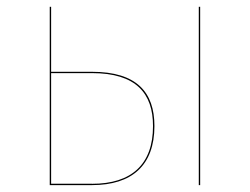

<svg xmlns="http://www.w3.org/2000/svg" viewBox="-20 -537 725 557"><path d="M246.9 -328.7H128.3V-517.2H124.3V0H247.4C362.1 0 428 -56.8 428 -171.3C428 -269.5 376.6 -328.7 246.9 -328.7ZM556.7 -517.2V0H560.7V-517.2ZM247.1 -3.9H128.3V-324.9H247C374.4 -324.9 423.9 -266.5 423.9 -171.3C423.9 -59.7 361.1 -3.8 247.1 -3.8Z"/></svg>

Font: Fira Sans Four
Style: Regular
Weight: 100
Designer: Carrois Corporate & Edenspiekermann AG
Foundry: Carrois Corporate GbR & Edenspiekermann AG
Version: Version 4.203;PS 004.203;hotconv 1.0.88;makeotf.lib2.5.64775